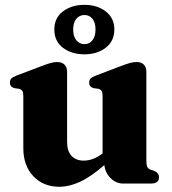

<svg xmlns="http://www.w3.org/2000/svg" viewBox="-20 -740 693 774"><path d="M74 -143V-353Q74 -367.5 70 -373.5Q66 -379.5 57 -382L38.5 -384.5Q20 -389.5 20 -407Q20 -417.5 25.8 -423.5Q31.5 -429.5 47 -435.5L148.5 -474Q172 -483 185.8 -486.5Q199.5 -490 209.5 -490Q230 -490 240.2 -479.2Q250.5 -468.5 250.5 -451.5V-168Q250.5 -130.5 268.5 -111.5Q286.5 -92.5 317.5 -92.5Q356 -92.5 393.5 -121.5V-353Q393.5 -367.5 389.5 -373.5Q385.5 -379.5 377 -382L358 -384.5Q339.5 -389.5 339.5 -407Q339.5 -417.5 345.2 -423.5Q351 -429.5 367 -435.5L468 -474Q490.5 -482.5 504.2 -486.2Q518 -490 531 -490Q550 -490 560 -479.2Q570 -468.5 570 -451.5V-93.5Q570 -75 573.8 -67.2Q577.5 -59.5 586 -56.5L600.5 -51.5Q621 -43.5 621 -25.5Q621 0 588 0H477Q448.5 0 426.5 -21.2Q404.5 -42.5 400.5 -74.5Q344.5 -26 301.2 -6.5Q258 13 220 13Q154.5 13 114.2 -29.8Q74 -72.5 74 -143ZM320 -521Q269 -521 234 -547.2Q199 -573.5 199 -621Q199 -668 234 -694.2Q269 -720.5 320 -720.5Q372 -720.5 406.5 -693.8Q441 -667 441 -621Q441 -574.5 406.5 -547.8Q372 -521 320 -521ZM320.5 -679.5Q301 -679.5 288 -664.5Q275 -649.5 275 -621Q275 -593 288 -577.5Q301 -562 320.5 -562Q340.5 -562 352.8 -577.8Q365 -593.5 365 -621Q365 -649 352.8 -664.2Q340.5 -679.5 320.5 -679.5Z"/></svg>

Font: Fraunces 9pt
Style: Bold
Weight: 700
Version: Version 1.000;[b76b70a41]